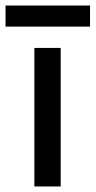

<svg xmlns="http://www.w3.org/2000/svg" viewBox="-54 -673 345 693"><path d="M70 0H165V-500H70ZM-34 -577H271V-653H-34Z"/></svg>

Font: Uncut Sans Medium
Style: Regular
Weight: 500
Designer: Kasper Nordkvist
Foundry: UNCUT.wtf
Version: Version 1.304;Glyphs 3.2 (3246)